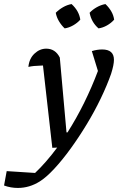

<svg xmlns="http://www.w3.org/2000/svg" viewBox="-120 -729 583 947"><path d="M138 0 92 -406Q63 -405 48 -403.5Q33 -402 20 -399Q24 -440 50 -464.5Q76 -489 108 -489Q153 -489 175 -445L208 -76H213Q257 -145 295 -222Q333 -299 363 -379L333 -477Q359 -485 384 -485Q442 -485 442 -434Q442 -409 428 -365Q408 -308 377 -243.5Q346 -179 307.5 -115.5Q269 -52 228 4.5Q187 61 147.5 103.5Q108 146 76 166Q25 198 -32 198Q-67 198 -100 186L-87 115L53 124Q107 73 162 -1ZM233 -709Q270 -675 276 -632Q262 -616 241 -604Q220 -592 199 -589Q183 -604 171 -624Q159 -644 155 -666Q171 -682 191 -693.5Q211 -705 233 -709ZM400 -709Q417 -693 428.5 -673.5Q440 -654 443 -632Q428 -615 407.5 -603.5Q387 -592 366 -589Q331 -619 322 -666Q337 -682 357.5 -693.5Q378 -705 400 -709Z"/></svg>

Font: Piazzolla Medium
Style: Italic
Weight: 500
Italic angle: -11.3°
Designer: Juan Pablo del Peral
Foundry: Huerta Tipografica
Version: Version 1.330